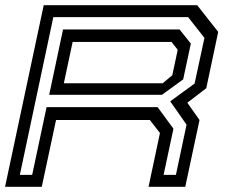

<svg xmlns="http://www.w3.org/2000/svg" viewBox="-24 -720 874 740"><path d="M-4.5 0 144.5 -700H736L817 -597L771 -380L698 -324L745 -257.5L690 0H548.5L592.5 -207.5L553.5 -257.5H192L137 0ZM52.5 -46H100L155.5 -307H583.5L644.5 -224L606.5 -46H654L695 -239.5L632 -329.5L726 -398L764 -574L701 -654H181.5ZM165.5 -354.5 219 -606.5H668L711.5 -552L682 -414L600 -354.5ZM222 -399H603L640 -430L661 -528L637 -558.5H256Z"/></svg>

Font: Tourney Expanded Medium
Style: Italic
Weight: 500
Width: 7
Italic angle: -12°
Designer: Tyler Finck
Foundry: Etcetera Type Co
Version: Version 1.010; ttfautohint (v1.8.3)